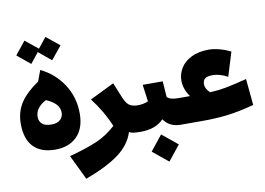

<svg xmlns="http://www.w3.org/2000/svg" viewBox="-104 -977 1954 1414"><g transform="rotate(-10 873.0 -269.5)"><path d="M26 -210Q26 -299 69 -365.5Q112 -432 206 -496L236 -577Q340 -527 403.5 -430.5Q467 -334 467 -211Q467 -100 407 -40Q347 20 245 20Q138 20 82 -38.5Q26 -97 26 -210ZM337 -241Q337 -276 313 -302.5Q289 -329 239 -351Q201 -332 179 -304Q157 -276 157 -240Q157 -207 179 -187Q201 -167 249 -167Q292 -167 314.5 -188Q337 -209 337 -241ZM335 -632 241 -710 179 -632 81 -713 159 -810 254 -733 316 -810 415 -730Z M886 0Q855 0 835 -2.5Q815 -5 800 -13Q772 78 682.5 144.5Q593 211 431 271L342 86Q473 51 550.5 17Q628 -17 695 -78Q648 -192 566 -298L748 -387L767 -341L789 -287Q809 -234 832 -215Q855 -196 901 -196L906 -81Z M1208 -82 1188 0Q1148 0 1116.5 -13.5Q1085 -27 1058 -63Q999 0 886 0L866 -81L901 -196Q918 -196 939.5 -200Q961 -204 977 -212L960 -338H1110L1118 -221Q1136 -196 1203 -196ZM940 158 1030 45 1146 140 1056 253Z M1736 -51Q1615 -19 1530 -9.5Q1445 0 1355 0H1188L1168 -78L1203 -196H1289Q1246 -255 1246 -320Q1246 -369 1273 -412.5Q1300 -456 1353.5 -482.5Q1407 -509 1484 -509Q1518 -509 1561 -498Q1604 -487 1646 -466L1591 -287Q1562 -303 1533 -311Q1504 -319 1480 -319Q1437 -319 1421 -304.5Q1405 -290 1405 -264Q1405 -230 1440 -198Q1502 -201 1558 -211.5Q1614 -222 1717 -248Z"/></g></svg>

Font: FiraGO Heavy
Style: Italic
Weight: 900
Italic angle: -8°
Designer: bBox Type GmbH
Foundry: bBox Type GmbH
Version: Version 1.001